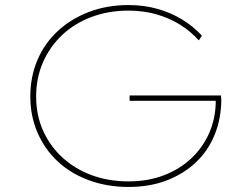

<svg xmlns="http://www.w3.org/2000/svg" viewBox="-20 -730 984 760"><path d="M489 10Q404 10 332 -16.5Q260 -43 208.5 -91Q157 -139 128.5 -205Q100 -271 100 -348Q100 -426 128 -492Q156 -558 208 -606.5Q260 -655 331.5 -682.5Q403 -710 489 -710Q550 -710 603 -695Q656 -680 700.5 -653Q745 -626 779 -589L767 -570Q735 -606 692.5 -632.5Q650 -659 598.5 -673.5Q547 -688 489 -688Q409 -688 341.5 -662.5Q274 -637 225.5 -591Q177 -545 150 -483Q123 -421 123 -348Q123 -275 150 -214Q177 -153 226 -107.5Q275 -62 342 -37Q409 -12 489 -12Q566 -12 629.5 -36.5Q693 -61 738.5 -104.5Q784 -148 808.5 -204.5Q833 -261 834 -326L833 -339L843 -331H493V-352H855Q855 -348 855 -345Q855 -342 855.5 -340.5Q856 -339 856 -338Q856 -262 830 -197.5Q804 -133 755 -87Q706 -41 639 -15.5Q572 10 489 10Z"/></svg>

Font: Lexend Giga Thin
Style: Regular
Weight: 250
Version: Version 1.007